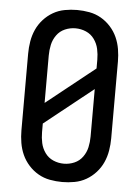

<svg xmlns="http://www.w3.org/2000/svg" viewBox="-53 -785 607 835"><g transform="rotate(5 250.0 -367.5)"><path d="M250 8Q223 8 196 3Q169 -2 145.5 -15.5Q122 -29 103.5 -49.5Q85 -70 74 -94.5Q63 -119 58.5 -146Q54 -173 54 -200V-535Q54 -562 58.5 -589Q63 -616 74 -640.5Q85 -665 103.5 -685.5Q122 -706 145.5 -719.5Q169 -733 196 -738Q223 -743 250 -743Q277 -743 304 -738Q331 -733 354.5 -719.5Q378 -706 396.5 -685.5Q415 -665 426 -640.5Q437 -616 441.5 -589Q446 -562 446 -535V-200Q446 -173 441.5 -146Q437 -119 426 -94.5Q415 -70 396.5 -49.5Q378 -29 354.5 -15.5Q331 -2 304 3Q277 8 250 8ZM144 -328 356 -497V-535Q356 -559 351 -582Q346 -605 332 -624.5Q318 -644 296 -653.5Q274 -663 250 -663Q226 -663 204 -653.5Q182 -644 168 -624.5Q154 -605 149 -582Q144 -559 144 -535ZM250 -72Q274 -72 296 -81.5Q318 -91 332 -110.5Q346 -130 351 -153Q356 -176 356 -200V-407L144 -238V-200Q144 -176 149 -153Q154 -130 168 -110.5Q182 -91 204 -81.5Q226 -72 250 -72Z"/></g></svg>

Font: Iosevka Bendy Medium
Style: Regular
Weight: 500
Monospace: yes
Designer: Belleve Invis
Foundry: Belleve Invis
Version: Version 30.1.2